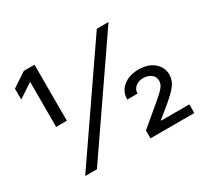

<svg xmlns="http://www.w3.org/2000/svg" viewBox="-147 -937 1220 1147"><g transform="rotate(-30 463.0 -363.5)"><path d="M217.3 0H136.4L636.4 -727.3H717.3ZM206.7 -340.9H132.8V-649.9H129.3L34.1 -586.6V-661.9L132.8 -727.3H206.7ZM889.2 0H586.6V-54L738.6 -181.8Q772.7 -210.6 788.4 -230.5Q804 -250.4 804 -272.7Q804 -300.4 782.3 -317.1Q760.7 -333.8 728.7 -333.8Q696.7 -333.8 675.1 -316.2Q653.4 -298.7 653.4 -269.9H582.4Q582.4 -324.2 623.2 -358.1Q664.1 -392 730.1 -392Q796.2 -392 835.6 -358.1Q875 -324.2 875 -274.1Q875 -235.8 851.6 -204Q828.1 -172.2 772.7 -126.4L694.6 -62.5V-59.7H889.2Z"/></g></svg>

Font: Linik Sans
Style: Regular
Weight: 400
Designer: Rasmus Andersson (font), Marc Monis (original base), Kil Hyung-jin (Pretendard portions), Cristiano Sobral (main changes
Foundry: rsms
Version: Version 3.018;May 31, 2022;FontCreator 14.0.0.2814 64-bit; t